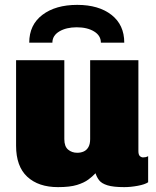

<svg xmlns="http://www.w3.org/2000/svg" viewBox="-20 -758 640 788"><path d="M218 10Q138 10 92 -32.5Q46 -75 46 -160V-511H244V-187Q244 -157 259.5 -144Q275 -131 297 -131Q312 -131 324 -136.5Q336 -142 343 -154.5Q350 -167 350 -187V-511H548V-138Q548 -123 554 -117.5Q560 -112 567 -112Q573 -112 577.5 -113Q582 -114 588 -117V-10Q575 -1 545.5 4.5Q516 10 490 10Q445 10 421 2.5Q397 -5 387 -18Q377 -31 372 -47Q360 -34 342.5 -21Q325 -8 296 1Q267 10 218 10ZM100 -583Q100 -656 154 -697Q208 -738 297 -738Q385 -738 437.5 -697Q490 -656 490 -583H394Q394 -612 366 -629Q338 -646 295 -646Q252 -646 223.5 -629Q195 -612 195 -583Z"/></svg>

Font: Chivo Mono Medium Black
Style: Regular
Weight: 900
Monospace: yes
Version: Version 1.008